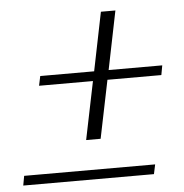

<svg xmlns="http://www.w3.org/2000/svg" viewBox="-46 -618 634 660"><g transform="rotate(-5 271.5 -288.0)"><path d="M278 -339H92L99 -372H285L326 -574H376L335 -372H520L514 -339H328L287 -139H237ZM14 -35H466L459 -2H8Z"/></g></svg>

Font: Taviraj ExtraLight
Style: Italic
Weight: 275
Italic angle: -12°
Designer: Katatrad Team
Foundry: CadsonDemak
Version: Version 1.001